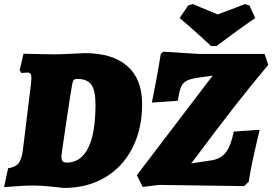

<svg xmlns="http://www.w3.org/2000/svg" viewBox="-36 -915 1343 947"><path d="M126 0Q92 0 45 3.5Q-2 7 -16 8L4 -85Q40 -91 54.5 -108Q69 -125 76 -168L117 -503Q119 -525 119 -530Q119 -545 114.5 -551Q110 -557 100 -557Q89 -557 80.5 -556Q72 -555 69 -555L61 -569L80 -650Q98 -650 143.5 -648.5Q189 -647 229 -647Q257 -647 310.5 -649.5Q364 -652 382 -653Q519 -653 592 -589Q665 -525 665 -402Q665 -279 617 -185Q569 -91 481.5 -39.5Q394 12 279 12Q264 10 214 5Q164 0 126 0ZM320 -499Q315 -474 291 -313.5Q267 -153 267 -145Q267 -127 273 -120Q279 -113 293 -113Q363 -113 399 -185.5Q435 -258 435 -398Q435 -469 414.5 -497.5Q394 -526 343 -526Q333 -526 328 -520.5Q323 -515 320 -499ZM749 -3 668 7 639 -51 1013 -542 942 -532Q902 -526 883.5 -516Q865 -506 856.5 -485Q848 -464 841 -418L713 -409Q718 -433 733 -512Q748 -591 757 -649L769 -660L944 -649H1269L1287 -595Q1135 -415 933 -143Q909 -111 907 -109L1006 -124Q1053 -131 1078 -163.5Q1103 -196 1117 -266L1245 -275Q1242 -263 1232.5 -224Q1223 -185 1210 -124Q1197 -63 1191 -19L1168 3ZM1032 -688H1005Q991 -701 943.5 -744.5Q896 -788 850 -826L892 -888L916 -895Q935 -886 1018 -852L1038 -844Q1088 -862 1172 -895L1194 -888L1223 -826Q1167 -788 1108 -744.5Q1049 -701 1032 -688Z"/></svg>

Font: Alegreya Black
Style: Italic
Weight: 900
Italic angle: -7°
Designer: Juan Pablo del Peral
Foundry: Huerta Tipografica
Version: Version 2.007; ttfautohint (v1.6)